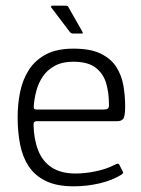

<svg xmlns="http://www.w3.org/2000/svg" viewBox="-20 -649 497 675"><path d="M42 -237Q42 -284 51 -327Q60 -370 82 -404Q104 -438 142 -458Q180 -478 238 -478Q299 -478 335 -460Q371 -442 389.5 -412.5Q408 -383 414 -347Q420 -311 420 -275Q420 -239 413 -231Q406 -223 393 -223H108Q106 -223 102 -221Q98 -219 98 -210Q99 -160 114 -121Q129 -82 161.5 -60.5Q194 -39 246 -39Q280 -39 317.5 -47Q355 -55 382 -69Q389 -73 393.5 -73.5Q398 -74 401 -67L411 -47Q414 -43 412.5 -40.5Q411 -38 407 -35Q375 -15 330.5 -4.5Q286 6 239 6Q179 6 140.5 -13Q102 -32 80.5 -65Q59 -98 50.5 -142Q42 -186 42 -237ZM363 -284Q363 -322 353.5 -355.5Q344 -389 317 -410.5Q290 -432 237 -432Q199 -432 172.5 -417.5Q146 -403 130.5 -380Q115 -357 108 -330.5Q101 -304 99 -280Q98 -271 99.5 -267.5Q101 -264 110 -264H345Q355 -264 359.5 -267.5Q364 -271 363 -284ZM237 -531Q231 -531 226 -536L160 -623Q159 -625 160 -627Q161 -629 162 -629H210Q214 -629 217 -628Q220 -627 221 -623L270 -537Q273 -531 268 -531Z"/></svg>

Font: Glory Light
Style: Regular
Weight: 300
Version: Version 1.011